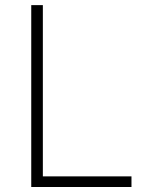

<svg xmlns="http://www.w3.org/2000/svg" viewBox="-20 -748 603 768"><path d="M105 0V-727.5H151.4V-42.5H505.9V0Z"/></svg>

Font: Inter ExtraLight
Style: Regular
Weight: 250
Designer: Rasmus Andersson
Foundry: rsms
Version: Version 4.001;git-66647c0bb